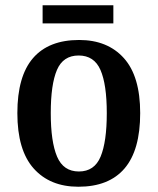

<svg xmlns="http://www.w3.org/2000/svg" viewBox="-20 -700 599 730"><path d="M278 10Q170 10 108 -59.5Q46 -129 46 -270Q46 -410 105.5 -479Q165 -548 281 -548Q389 -548 451 -479Q513 -410 513 -270Q513 -129 453.5 -59.5Q394 10 278 10ZM280 -48Q339 -48 362.5 -104.5Q386 -161 386 -270Q386 -379 362 -434Q338 -489 279 -489Q220 -489 196.5 -434Q173 -379 173 -270Q173 -161 197 -104.5Q221 -48 280 -48ZM142 -611V-680H411V-611Z"/></svg>

Font: Noto Serif Georgian SemiCondensed SemiBold
Style: Regular
Weight: 600
Width: 4
Designer: Monotype Design Team, Akaki Razmadze
Foundry: Google LLC
Version: Version 2.003; ttfautohint (v1.8.4.7-5d5b)